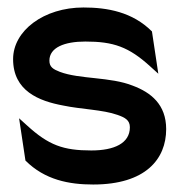

<svg xmlns="http://www.w3.org/2000/svg" viewBox="-20 -482 485 513"><path d="M15 -324C15 -239 84 -212 149 -200C196 -190 255 -189 294 -175C314 -168 327 -161 327 -142C327 -99 285 -80 224 -80C149 -80 110 -94 52 -147L31 -166L48 -53C100 -1 165 11 229 11C369 11 424 -57 424 -137C424 -203 383 -235 335 -253C275 -277 193 -270 140 -290C122 -297 112 -303 112 -320C112 -355 152 -371 208 -371C283 -371 324 -357 382 -304L403 -285L386 -398C334 -450 267 -462 203 -462C97 -462 15 -400 15 -324Z"/></svg>

Font: Charger Sport
Style: BdNrw
Weight: 700
Designer: Jasper
Foundry: Cannot Into Space Fonts
Version: Version 1.1